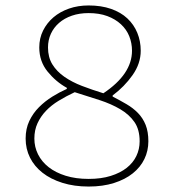

<svg xmlns="http://www.w3.org/2000/svg" viewBox="-20 -672 640 704"><path d="M305 12Q252 12 209 -1.5Q166 -15 136 -38.5Q106 -62 90 -94Q74 -126 74 -164Q74 -200 87.5 -228.5Q101 -257 123 -279Q145 -301 171.5 -317.5Q198 -334 225 -346V-350Q185 -372 154.5 -409.5Q124 -447 124 -498Q124 -532 138 -560Q152 -588 176 -608.5Q200 -629 233 -640.5Q266 -652 305 -652Q351 -652 387 -639.5Q423 -627 447 -604.5Q471 -582 483.5 -551.5Q496 -521 496 -486Q496 -439 466 -396.5Q436 -354 393 -322V-318Q420 -304 444 -290Q468 -276 486 -257.5Q504 -239 514 -214Q524 -189 524 -154Q524 -119 509.5 -89Q495 -59 467 -36.5Q439 -14 398 -1Q357 12 305 12ZM359 -330Q464 -400 464 -486Q464 -514 454 -539Q444 -564 423.5 -583Q403 -602 373.5 -613Q344 -624 305 -624Q271 -624 243.5 -614.5Q216 -605 196.5 -588Q177 -571 166.5 -548Q156 -525 156 -498Q156 -462 172 -436Q188 -410 216 -390.5Q244 -371 280.5 -357Q317 -343 359 -330ZM305 -16Q351 -16 386 -27Q421 -38 444.5 -56.5Q468 -75 480 -100Q492 -125 492 -154Q492 -197 473 -224.5Q454 -252 421 -271.5Q388 -291 345 -305Q302 -319 254 -334Q222 -319 195 -302.5Q168 -286 148.5 -265.5Q129 -245 117.5 -220Q106 -195 106 -164Q106 -133 119.5 -106Q133 -79 158.5 -59Q184 -39 221 -27.5Q258 -16 305 -16Z"/></svg>

Font: Source Code Pro ExtraLight
Style: Regular
Weight: 200
Monospace: yes
Designer: Paul D. Hunt, Teo Tuominen
Foundry: Adobe Systems Incorporated
Version: Version 2.030;PS 1.000;hotconv 16.6.51;makeotf.lib2.5.65220